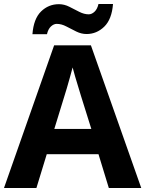

<svg xmlns="http://www.w3.org/2000/svg" viewBox="-20 -945 730 965"><path d="M527 0 475 -170H215L163 0H0L252 -717H437L690 0ZM387 -463Q382 -480 374 -506Q366 -532 358 -559Q350 -586 345 -606Q340 -586 331.5 -556.5Q323 -527 315.5 -500.5Q308 -474 304 -463L253 -297H439ZM143 -773Q149 -851 186.5 -887.5Q224 -924 276 -924Q303 -924 328.5 -911Q354 -898 378.5 -885.5Q403 -873 426 -873Q441 -873 455 -886Q469 -899 475 -925H548Q542 -848 504 -811Q466 -774 415 -774Q389 -774 363.5 -786.5Q338 -799 313.5 -812Q289 -825 265 -825Q250 -825 236 -812Q222 -799 216 -773Z"/></svg>

Font: Noto Sans NKo Unjoined
Style: Bold
Weight: 700
Designer: Monotype Design Team
Foundry: Monotype Imaging Inc.
Version: Version 2.004